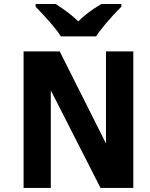

<svg xmlns="http://www.w3.org/2000/svg" viewBox="-20 -930 741 950"><path d="M639.6 0H477.5L231.4 -482.9V0H96.7V-675.8H275.4L504.4 -220.2V-675.8H639.6ZM455.6 -750H281.2Q251 -798.8 156.2 -897V-910.2H255.4Q327.1 -864.7 367.2 -824.2Q408.2 -866.7 481.4 -910.2H580.6V-897Q539.6 -856 505.1 -815.2Q470.7 -774.4 455.6 -750Z"/></svg>

Font: Cadman
Style: Bold
Weight: 700
Designer: Paul James MIller
Foundry: High-Logic / Made with FontCreator
Version: Version 2.114;March 28, 2021;FontCreator 13.0.0.2683 64-bit